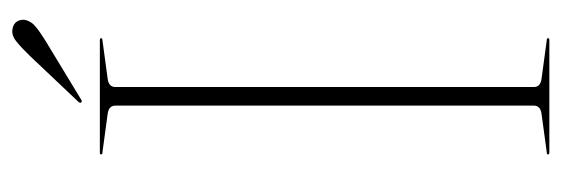

<svg xmlns="http://www.w3.org/2000/svg" viewBox="-308 -568 876 299"><g transform="rotate(-90 129.5 -418.0)"><path d="M144 -24Q144 -13.5 158 -12L217 -4Q220 -4 220 -2Q220 0 217 0H42Q39 0 39 -2Q39 -4 42 -4L101 -12Q115 -13.5 115 -24V-676Q115 -686.5 101 -688L42 -696Q39 -696 39 -698Q39 -700 42 -700H217Q220 -700 220 -698Q220 -696 217 -696L158 -688Q144 -686.5 144 -676ZM192.5 -809Q205.5 -822.5 215.2 -830.2Q225 -838 234.5 -836Q243 -834.5 246.2 -828.8Q249.5 -823 248.5 -816.5Q246.5 -807 238 -800Q229.5 -793 216.5 -785L125 -729.5Q121.5 -727 120 -729Q118.5 -731 121.5 -734Z"/></g></svg>

Font: Fraunces 144pt S000 Thin
Style: Regular
Weight: 100
Version: Version 1.000; ttfautohint (v1.8.3)